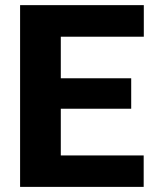

<svg xmlns="http://www.w3.org/2000/svg" viewBox="-20 -731 601 751"><path d="M542 -123V0H58.6V-710.9H542.5V-587.4H217.8V-424.8H493.2V-305.7H217.8V-123Z"/></svg>

Font: Vazirmatn RD FD ExtraBold
Style: Regular
Weight: 800
Designer: Saber Rastikerdar
Foundry: Saber Rastikerdar
Version: Version 33.003